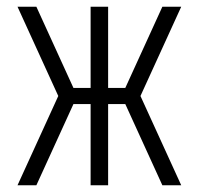

<svg xmlns="http://www.w3.org/2000/svg" viewBox="-20 -550 590 570"><path d="M88 0H32L153 -265L32 -530H88L198 -289H249V-530H301V-289H352L462 -530H518L397 -265L518 0H462L352 -241H301V0H249V-241H198Z"/></svg>

Font: Lode Dark Term
Style: Regular
Weight: 400
Monospace: yes
Designer: Belleve Invis
Foundry: Belleve Invis
Version: Version 29.2.0